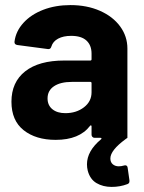

<svg xmlns="http://www.w3.org/2000/svg" viewBox="-20 -542 568 755"><path d="M472 108Q481 108 482 118L489 167V171Q489 179 481 182Q452 193 419 193Q385 193 359.5 178Q334 163 325 129Q322 117 322 104Q322 52 377 6Q380 4 379 2Q378 0 375 0H352Q347 0 343.5 -3.5Q340 -7 340 -12V-45Q340 -48 338 -49Q336 -50 334 -47Q292 8 199 8Q121 8 73 -30Q25 -68 25 -142Q25 -219 79 -261.5Q133 -304 233 -304H335Q340 -304 340 -309V-331Q340 -364 320 -382.5Q300 -401 260 -401Q229 -401 208.5 -390Q188 -379 182 -359Q179 -348 169 -349L48 -365Q36 -367 37 -378Q42 -419 72 -452Q102 -485 150 -503.5Q198 -522 257 -522Q322 -522 373 -499.5Q424 -477 452.5 -438Q481 -399 481 -351V0L474 5Q414 49 414 81Q414 96 423.5 104Q433 112 447 112Q457 112 467 109ZM340 -179V-215Q340 -220 335 -220H263Q218 -220 192.5 -203Q167 -186 167 -155Q167 -128 186 -112.5Q205 -97 237 -97Q280 -97 310 -120Q340 -143 340 -179Z"/></svg>

Font: UMi
Style: Bold
Weight: 700
Designer: Peter Middis
Foundry: We Are UMi
Version: Version 1.0